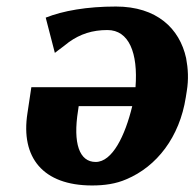

<svg xmlns="http://www.w3.org/2000/svg" viewBox="-20 -559 596 588"><path d="M64 -212C43 -77 111 9 262 9C300 9 335 4 367 -10C460 -49 530 -139 549 -261L552 -280C558 -316 556 -349 550 -381C530 -472 460 -539 335 -539C246 -539 173 -526 120 -505L148 -397L157 -404C169 -413 180 -421 191 -430C226 -455 263 -467 309 -467C375 -467 403 -397 395 -292H76ZM219 -220 221 -234H385C363 -143 324 -63 273 -63C223 -63 203 -120 219 -220Z"/></svg>

Font: Aerodynamic
Style: BdObl
Weight: 500
Designer: Google
Version: Version 2.000980; 2014